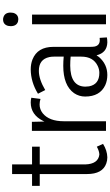

<svg xmlns="http://www.w3.org/2000/svg" viewBox="250 -970 728 1268"><g transform="rotate(-90 614.0 -336.0)"><path d="M297.9 -19.5 279.3 -60.5Q249 -43.9 226.6 -43.9Q165 -51.8 162.1 -136.7V-437.5H279.3V-488.3H162.1V-620.1H98.6V-488.3H20.5V-437.5H98.6V-125Q98.6 -22.5 168.9 2Q187.5 8.8 209 8.8Q253.9 7.8 297.9 -19.5Z M447.3 0V-279.3Q447.3 -375 500 -418Q526.4 -438.5 557.6 -438.5Q576.2 -438.5 594.7 -432.6L602.5 -493.2Q587.9 -497.1 571.3 -497.1Q490.2 -497.1 449.2 -415Q447.3 -410.2 445.3 -406.2L443.4 -489.3H383.8V0Z M967.8 8.8Q985.4 8.8 1001 5.9L998 -42Q992.2 -41 983.4 -41Q947.3 -41 940.4 -76.2Q938.5 -88.9 938.5 -108.4V-347.7Q938.5 -452.1 855.5 -485.4Q825.2 -497.1 789.1 -497.1Q705.1 -496.1 628.9 -449.2L653.3 -401.4Q724.6 -443.4 780.3 -443.4Q856.4 -443.4 871.1 -374Q874 -360.4 874 -344.7V-279.3Q843.8 -282.2 813.5 -282.2Q683.6 -282.2 632.8 -210.9Q610.4 -177.7 610.4 -137.7Q610.4 -40 685.5 -4.9Q715.8 8.8 752.9 8.8Q823.2 8.8 871.1 -45.9Q877.9 -54.7 882.8 -62.5Q899.4 6.8 967.8 8.8ZM766.6 -43.9Q690.4 -43.9 677.7 -112.3Q675.8 -125 675.8 -137.7Q677.7 -235.4 814.5 -236.3Q846.7 -236.3 874 -233.4V-163.1Q874 -84 812.5 -54.7Q790 -43.9 766.6 -43.9Z M1151.4 0V-488.3H1087.9V0ZM1165 -629.9Q1165 -668.9 1132.8 -677.7Q1127 -679.7 1120.1 -679.7Q1085.9 -679.7 1077.1 -646.5Q1075.2 -637.7 1075.2 -629.9Q1075.2 -590.8 1105.5 -581.1Q1113.3 -579.1 1120.1 -579.1Q1153.3 -579.1 1163.1 -612.3Q1165 -621.1 1165 -629.9Z"/></g></svg>

Font: Yaldevi Colombo
Style: Regular
Weight: 400
Designer: Sol Matas, Denzil Rajitha, Kosala Senevirathne and Pathum Egodawatta
Foundry: Mooniak
Version: Version 1.020 ; ttfautohint (v1.6)